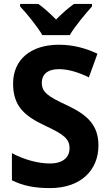

<svg xmlns="http://www.w3.org/2000/svg" viewBox="-20 -953 559 983"><path d="M197 -773H337C363 -818 418 -883 451 -920V-933H359C328 -911 300 -886 267 -853C235 -885 206 -912 176 -933H83V-920C118 -883 172 -816 197 -773ZM484 -208C484 -313 427 -365 323 -414C224 -460 194 -481 194 -530C194 -570 222 -599 281 -599C329 -599 382 -583 435 -557L479 -678C424 -704 358 -724 282 -724C140 -724 47 -650 47 -525C47 -408 108 -358 210 -310C307 -265 336 -242 336 -194C336 -148 303 -116 235 -116C175 -116 102 -136 41 -169V-30C98 -2 156 10 236 10C396 10 484 -84 484 -208Z"/></svg>

Font: Noto Sans Khmer SemiCondensed
Style: Bold
Weight: 700
Width: 4
Designer: Danh Hong and the Monotype Design Team
Foundry: Monotype Imaging Inc.
Version: Version 2.004